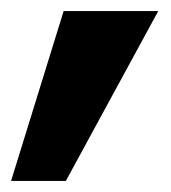

<svg xmlns="http://www.w3.org/2000/svg" viewBox="-49 -182 309 347"><path d="M-29 145H70L237 -162H66Z"/></svg>

Font: HK Grotesk Black
Style: Italic
Weight: 900
Italic angle: -16°
Designer: Alfredo Marco Pradil
Foundry: Hanken Design Co.
Version: Version 3.001;FEAKit 1.0